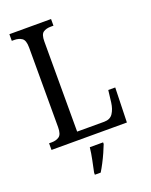

<svg xmlns="http://www.w3.org/2000/svg" viewBox="-169 -803 875 1113"><g transform="rotate(-20 268.0 -246.5)"><path d="M31 0V-41H48Q75 -41 93.5 -54Q112 -67 112 -111V-602Q112 -647 93 -660Q74 -673 46 -673H31V-714H288V-673H272Q242 -673 224.5 -660.5Q207 -648 207 -605V-49H374Q411 -49 428 -75Q445 -101 450 -139L459 -214H502L496 0ZM218 208Q225 174 233 136Q241 98 245 61H327V71Q319 92 307 119Q295 146 281 173Q267 200 254 221H218Z"/></g></svg>

Font: Noto Serif Armenian Condensed
Style: Regular
Weight: 400
Width: 3
Designer: Monotype Design Team
Foundry: Monotype Imaging Inc.
Version: Version 2.008; ttfautohint (v1.8.4.7-5d5b)